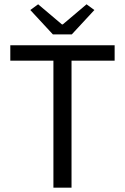

<svg xmlns="http://www.w3.org/2000/svg" viewBox="-20 -865 576 885"><path d="M226.2 0V-585.4H27.5V-656.3H508.4V-585.4H309.7V0ZM223.9 -706.3 119.7 -818.8 155.8 -845.2 265.4 -752.5H269.4L378.9 -845.2L415 -818.8L310.8 -706.3Z"/></svg>

Font: Source Sans 3 Variable
Style: Regular
Weight: 200
Designer: Paul D. Hunt
Foundry: Adobe Systems Incorporated
Version: Version 3.026